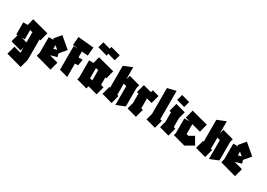

<svg xmlns="http://www.w3.org/2000/svg" viewBox="7 -1736 4108 2953"><g transform="rotate(30 2061.5 -260.0)"><path d="M26 -177V-392H105L135 -510L432 -432L394 -285L374 -290V77L334 223L56 147L96 0L223 35V-61L206 3L15 -49L49 -177ZM177 -177H120L223 -149V-331L177 -343Z M752 28 462 -51 479 -115V-392H566L548 -407L645 -523L831 -365L734 -250L750 -192L635 -160L791 -118ZM630 -337V-271L689 -287Z M1031 -2 880 -44V-462H962L861 -472L875 -622L1154 -596L1140 -445L1031 -455V-350H1105L1086 -241H1031Z M1375 3 1184 -49 1195 -90V-392H1274L1304 -510L1601 -432L1563 -285L1543 -290V-157L1595 -143L1556 3L1387 -43ZM1346 -162 1392 -149V-150V-331L1346 -343ZM1391 -590 1218 -639 1246 -743 1380 -706 1390 -743 1565 -695 1535 -590 1402 -628Z M1822 3 1631 -49 1670 -195 1685 -191V-579L1836 -640V-425L1856 -500L2054 -446L2039 -389V-61L1888 0V-335L1836 -349V-150L1861 -143Z M2253 0 2077 -48 2108 -164V-330L2077 -338L2116 -484L2263 -444L2274 -484L2394 -451L2355 -305L2259 -331V-155L2292 -146Z M2590 0 2414 -48 2445 -164V-622L2596 -659V-155L2629 -146Z M2830 0 2654 -48 2685 -164V-330L2654 -338L2693 -484L2869 -436L2836 -312V-155L2869 -146ZM2820 -502 2672 -543 2701 -647 2849 -606Z M3118 11 2899 -49 2910 -90V-352H3003L2924 -373L2961 -519L3258 -441L3220 -294L3061 -336V-161L3098 -151L3187 -202L3263 -72L3119 11H3118Z M3484 3 3293 -49 3332 -195 3347 -191V-579L3498 -640V-425L3518 -500L3716 -446L3701 -389V-61L3550 0V-335L3498 -349V-150L3523 -143Z M4029 28 3739 -51 3756 -115V-392H3843L3825 -407L3922 -523L4108 -365L4011 -250L4027 -192L3912 -160L4068 -118ZM3907 -337V-271L3966 -287Z"/></g></svg>

Font: Blaka Ink
Style: Regular
Weight: 400
Designer: Mohamed Gaber
Foundry: Kief Type Foundry
Version: Version 1.003; ttfautohint (v1.8.4.7-5d5b)